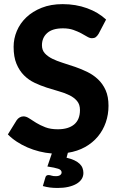

<svg xmlns="http://www.w3.org/2000/svg" viewBox="-20 -754 591 952"><path d="M469 -586.5Q462 -575 454.8 -569.8Q447.5 -564.5 436 -564.5Q425 -564.5 412.2 -572.2Q399.5 -580 382.5 -589Q365.5 -598 343.5 -605.8Q321.5 -613.5 292 -613.5Q240 -613.5 214 -590.2Q188 -567 188 -529.5Q188 -505.5 202.2 -489.8Q216.5 -474 239.8 -462.5Q263 -451 292.5 -442Q322 -433 353 -422.2Q384 -411.5 413.5 -397Q443 -382.5 466.2 -360.5Q489.5 -338.5 503.8 -306.8Q518 -275 518 -229.5Q518 -186 504.5 -147Q491 -108 465.2 -77Q439.5 -46 402 -25Q364.5 -4 316.5 3.5L310 28Q333.5 33.5 349.5 41.2Q365.5 49 375.2 58.5Q385 68 389.2 79.5Q393.5 91 393.5 103.5Q393.5 121 384.2 134.8Q375 148.5 358.2 158Q341.5 167.5 318 172.8Q294.5 178 266 178Q245.5 178 227.8 175.8Q210 173.5 192.5 168.5L205 126Q208 114 220.5 114Q227.5 114 235.5 116.8Q243.5 119.5 256.5 119.5Q271.5 119.5 278.5 114Q285.5 108.5 285.5 101Q285.5 88.5 268.8 82.8Q252 77 215 71.5L237 7Q205.5 4.5 174.8 -3.2Q144 -11 115.8 -23.2Q87.5 -35.5 62.8 -51.8Q38 -68 19 -87.5L63 -158.5Q68.5 -166.5 77.5 -171.8Q86.5 -177 96.5 -177Q110 -177 125 -167Q140 -157 159.5 -145Q179 -133 204.8 -123Q230.5 -113 266.5 -113Q319 -113 347.8 -137Q376.5 -161 376.5 -208.5Q376.5 -236 362.2 -253Q348 -270 325 -281.5Q302 -293 272.5 -301.2Q243 -309.5 212 -319.5Q181 -329.5 151.5 -343.5Q122 -357.5 99 -380.5Q76 -403.5 61.8 -437.5Q47.5 -471.5 47.5 -522Q47.5 -562.5 63.5 -600.5Q79.5 -638.5 110.5 -668Q141.5 -697.5 186.8 -715.5Q232 -733.5 290.5 -733.5Q356 -733.5 411.8 -713.2Q467.5 -693 506 -657Z"/></svg>

Font: Lato 2
Style: Regular
Weight: 800
Designer: Lukasz Dziedzic with Adam Twardoch and Botio Nikoltchev
Foundry: tyPoland Lukasz Dziedzic
Version: Version 2.015; 2015-08-06; http://www.latofonts.com/